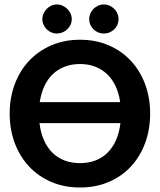

<svg xmlns="http://www.w3.org/2000/svg" viewBox="-20 -834 716 861"><path d="M23.4 0ZM653.3 -324.7Q653.3 -253.4 630.9 -192.6Q608.4 -131.8 567.1 -87.4Q525.9 -43 467.8 -18.1Q409.7 6.8 338.9 6.8Q268.1 6.8 210 -18.1Q151.9 -43 110.4 -87.4Q68.8 -131.8 46.1 -192.6Q23.4 -253.4 23.4 -324.7Q23.4 -395.5 46.1 -456.3Q68.8 -517.1 110.4 -561.3Q151.9 -605.5 210 -630.6Q268.1 -655.8 338.9 -655.8Q409.7 -655.8 467.8 -630.6Q525.9 -605.5 567.1 -561Q608.4 -516.6 630.9 -456.1Q653.3 -395.5 653.3 -324.7ZM338.9 -102.5Q377 -102.5 408.2 -114.5Q439.5 -126.5 462.6 -149.7Q485.8 -172.9 500.5 -206.1Q515.1 -239.3 520 -281.7H157.2Q162.1 -239.3 176.8 -206.1Q191.4 -172.9 214.6 -149.7Q237.8 -126.5 269 -114.5Q300.3 -102.5 338.9 -102.5ZM338.9 -546.9Q301.3 -546.9 270.5 -535.2Q239.7 -523.4 216.8 -501.5Q193.8 -479.5 179 -447.8Q164.1 -416 158.2 -376H519Q513.2 -416 498.3 -447.8Q483.4 -479.5 460.2 -501.5Q437 -523.4 406.5 -535.2Q376 -546.9 338.9 -546.9ZM301.8 -748Q301.8 -734.9 296.4 -723.1Q291 -711.4 281.7 -702.6Q272.5 -693.8 260.3 -688.7Q248 -683.6 234.4 -683.6Q221.7 -683.6 210 -688.7Q198.2 -693.8 189.5 -702.6Q180.7 -711.4 175.3 -723.1Q169.9 -734.9 169.9 -748Q169.9 -761.2 175.3 -773.2Q180.7 -785.2 189.5 -794.2Q198.2 -803.2 210 -808.6Q221.7 -814 234.4 -814Q248 -814 260.3 -808.6Q272.5 -803.2 281.7 -794.2Q291 -785.2 296.4 -773.2Q301.8 -761.2 301.8 -748ZM511.7 -748Q511.7 -734.9 506.6 -723.1Q501.5 -711.4 492.4 -702.6Q483.4 -693.8 471.4 -688.7Q459.5 -683.6 445.8 -683.6Q432.1 -683.6 420.2 -688.7Q408.2 -693.8 399.2 -702.6Q390.1 -711.4 385 -723.1Q379.9 -734.9 379.9 -748Q379.9 -761.2 385 -773.2Q390.1 -785.2 399.2 -794.2Q408.2 -803.2 420.2 -808.6Q432.1 -814 445.8 -814Q459.5 -814 471.4 -808.6Q483.4 -803.2 492.4 -794.2Q501.5 -785.2 506.6 -773.2Q511.7 -761.2 511.7 -748Z"/></svg>

Font: Carlito
Style: Bold
Weight: 700
Designer: Lukasz Dziedzic
Foundry: tyPoland Lukasz Dziedzic
Version: Version 1.104